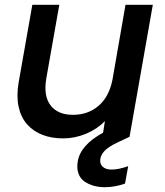

<svg xmlns="http://www.w3.org/2000/svg" viewBox="-20 -571 689 803"><path d="M619.1 -550.8 522 0V1L469.2 25.9Q435.5 42 419.7 57.6Q403.8 73.2 399.9 91.8Q396 112.8 408.7 125.5Q421.4 138.2 446.8 138.2Q476.1 138.2 516.1 124L502.9 196.8Q460 211.9 418.9 211.9Q394 211.9 372.6 206.1Q351.1 200.2 333.5 188.2Q315.9 176.3 308.1 154.5Q300.3 132.8 305.2 104Q316.4 35.6 411.1 -16.1L418.9 -64.9Q386.2 -30.8 339.6 -11.5Q293 7.8 244.1 7.8Q195.3 7.8 156.7 -7.3Q118.2 -22.5 92.5 -52Q66.9 -81.5 57.6 -125.5Q48.3 -169.4 58.1 -227.1L115.2 -550.8H228L173.8 -244.1Q161.1 -169.9 191.4 -130.4Q221.7 -90.8 285.2 -90.8Q348.1 -90.8 392.1 -128.4Q436 -166 450.2 -236.8L504.9 -550.8Z"/></svg>

Font: SVN-Poppins Medium
Style: Italic
Weight: 500
Italic angle: -10°
Designer: Ninad Kale (Devanagari), Jonny Pinhorn (Latin)
Foundry: Indian Type Foundry
Version: Version 3.002 2017